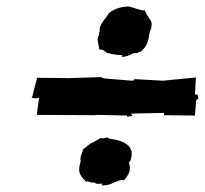

<svg xmlns="http://www.w3.org/2000/svg" viewBox="-20 -632 630 590"><path d="M579 -277 583 -325 590 -329 587 -341 579 -342 582 -394 481 -384 391 -389 394 -386 386 -384 300 -391 290 -395 194 -392H185L94 -393L80 -338L77 -332L86 -330H92L100 -332L93 -279L271 -278L278 -279L371 -277L370 -273L387 -276L383 -283L484 -285V-278ZM356 -463 353 -458C365 -455 383 -465 391 -469C408 -467 404 -474 412 -473C432 -488 437 -510 439 -529C444 -544 451 -561 441 -572C432 -585 428 -592 425 -600C410 -600 396 -607 377 -612C351 -612 329 -604 314 -591C305 -574 289 -562 286 -543C288 -531 282 -533 285 -526C275 -511 283 -501 285 -480C302 -481 308 -466 312 -469C333 -463 344 -463 356 -463ZM295 -68 292 -62C300 -63 312 -61 332 -72C346 -77 352 -80 361 -78C376 -95 384 -110 376 -132C385 -142 382 -147 382 -143C394 -180 367 -200 315 -206C310 -215 301 -203 289 -208C275 -198 273 -200 265 -194C257 -192 244 -179 235 -173C236 -168 224 -150 228 -137C218 -103 224 -95 245 -73C253 -79 248 -70 270 -71C278 -65 282 -67 295 -68Z"/></svg>

Font: Asimov Print
Style: DIt
Weight: 250
Width: 0
Designer: Google
Version: Version 2.000980: 2014